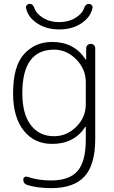

<svg xmlns="http://www.w3.org/2000/svg" viewBox="-20 -748 593 998"><path d="M261 -490Q96 -490 96 -263Q96 -156 140 -98Q184 -40 261 -40Q327 -40 376.5 -89Q426 -138 426 -207V-320Q426 -389 376 -439.5Q326 -490 261 -490ZM251 0Q158 0 103 -69.5Q48 -139 48 -263Q48 -405 105.5 -467.5Q163 -530 251 -530Q366 -530 425 -439Q425 -437 427 -437Q428 -437 428 -438V-497Q428 -507 435 -513.5Q442 -520 452 -520Q462 -520 468.5 -513.5Q475 -507 475 -497V-25Q475 108 419.5 169Q364 230 245 230Q178 230 123 214Q101 207 101 185Q101 177 108 172.5Q115 168 123 171Q179 190 245 190Q341 190 383.5 140.5Q426 91 426 -23V-88Q426 -89 425 -89Q423 -89 423 -88Q365 0 251 0ZM418 -708Q425 -728 442 -728Q450 -728 456 -722Q462 -716 461 -708Q452 -660 404 -627.5Q356 -595 288 -595Q220 -595 172 -627.5Q124 -660 115 -708Q114 -716 120 -722Q126 -728 134 -728Q151 -728 158 -708Q168 -677 204 -655Q240 -633 288 -633Q336 -633 372 -655Q408 -677 418 -708Z"/></svg>

Font: Rounded Mplus 1c Light
Style: Regular
Weight: 300
Version: Version 1.059.20150529